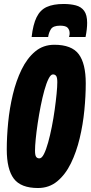

<svg xmlns="http://www.w3.org/2000/svg" viewBox="-20 -935 458 965"><path d="M171 10Q85 10 49.5 -37Q14 -84 14 -184Q14 -247 21 -319Q28 -391 44.5 -460Q61 -529 88.5 -585.5Q116 -642 156.5 -676Q197 -710 253 -710Q340 -710 375.5 -663Q411 -616 411 -516Q411 -453 404 -381Q397 -309 380.5 -240Q364 -171 336.5 -114.5Q309 -58 268 -24Q227 10 171 10ZM178 -139Q190 -139 201 -161Q212 -183 222 -219Q232 -255 240.5 -298Q249 -341 255 -384.5Q261 -428 264.5 -464Q268 -500 268 -522Q268 -545 262.5 -553Q257 -561 246 -561Q235 -561 224 -539Q213 -517 203 -481Q193 -445 184.5 -402Q176 -359 169.5 -315.5Q163 -272 159.5 -236Q156 -200 156 -178Q156 -155 161.5 -147Q167 -139 178 -139ZM300 -915Q334 -915 361 -908Q388 -901 403 -880.5Q418 -860 418 -820Q418 -789 410 -749H327Q329 -756 329.5 -760Q330 -764 330 -768Q330 -784 320.5 -795Q311 -806 282 -806Q247 -806 236 -788.5Q225 -771 222 -749H139Q146 -812 164 -848.5Q182 -885 215 -900Q248 -915 300 -915Z"/></svg>

Font: Georama ExtraCondensed ExtraBold
Style: Italic
Weight: 800
Width: 2
Italic angle: -9°
Designer: Jean-Baptiste Levee
Foundry: Production Type
Version: Version 1.000